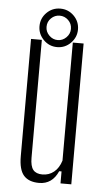

<svg xmlns="http://www.w3.org/2000/svg" viewBox="-53 -774 445 815"><g transform="rotate(5 169.0 -366.5)"><path d="M145 6Q101 6 79.5 -18.5Q58 -43 58 -100V-600H104V-98Q104 -62 116.5 -46.5Q129 -31 156 -31Q184 -31 205 -48Q226 -65 236 -97V-600H282V0H236V-51H226Q201 6 145 6ZM171 -575Q137 -575 113 -599.5Q89 -624 89 -657Q89 -691 113 -715Q137 -739 171 -739Q205 -739 229 -715Q253 -691 253 -657Q253 -624 229 -599.5Q205 -575 171 -575ZM119 -657Q119 -636 134.5 -620.5Q150 -605 171 -605Q192 -605 207.5 -620.5Q223 -636 223 -657Q223 -679 207.5 -694Q192 -709 171 -709Q150 -709 134.5 -694Q119 -679 119 -657Z"/></g></svg>

Font: Big Shoulders Display Light
Style: Regular
Weight: 300
Designer: Patric King
Foundry: XO Type Co
Version: Version 1.000; ttfautohint (v1.8.2)